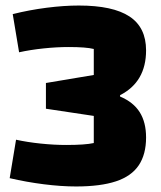

<svg xmlns="http://www.w3.org/2000/svg" viewBox="-20 -660 583 694"><path d="M255 14Q201 14 138 6Q75 -2 15 -16L38 -155Q79 -146 127.5 -141Q176 -136 219 -136Q288 -136 319 -143V-241L146 -267V-360L319 -389V-483Q291 -490 228 -490Q185 -490 137.5 -485Q90 -480 49 -471L26 -609Q86 -624 148.5 -632Q211 -640 265 -640Q388 -640 448 -600.5Q508 -561 508 -478Q508 -421 484.5 -380.5Q461 -340 414 -316V-311Q462 -291 485 -254.5Q508 -218 508 -163Q508 -102 481.5 -62.5Q455 -23 399 -4.5Q343 14 255 14Z"/></svg>

Font: Changa ExtraLight
Style: Bold
Weight: 700
Version: Version 3.002; ttfautohint (v1.8.2)